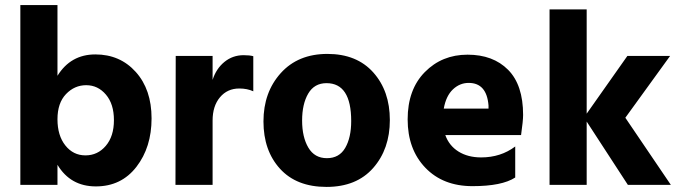

<svg xmlns="http://www.w3.org/2000/svg" viewBox="-20 -727 2669 755"><path d="M319 -392Q273 -392 239.5 -357Q206 -322 206 -258Q206 -194 237 -155Q268 -116 316 -116Q364 -116 396 -153.5Q428 -191 428 -254.5Q428 -318 396.5 -355Q365 -392 319 -392ZM206 0H60V-707H206V-429Q258 -513 355 -513Q452 -513 514 -444Q576 -375 576 -261.5Q576 -148 516.5 -71Q457 6 357 6Q257 6 206 -79Z M816 0H670L671 -507H816V-413Q830 -457 862.5 -483.5Q895 -510 938 -510Q962 -510 976 -506V-368Q952 -379 921 -379Q874 -379 845 -344.5Q816 -310 816 -253Z M1361 -251Q1361 -400 1264 -400Q1216 -400 1192 -359Q1168 -318 1168 -253Q1168 -188 1192.5 -146.5Q1217 -105 1265.5 -105Q1314 -105 1337.5 -145.5Q1361 -186 1361 -251ZM1267.5 -515Q1383 -515 1448 -442Q1513 -369 1513 -255Q1513 -141 1447.5 -66.5Q1382 8 1264 8Q1146 8 1081 -63.5Q1016 -135 1016 -249.5Q1016 -364 1084 -439.5Q1152 -515 1267.5 -515Z M1823 -401Q1788 -401 1761 -375.5Q1734 -350 1725 -300H1901V-312Q1894 -401 1823 -401ZM2006 -29Q1954 5 1838 5Q1722 5 1652.5 -67.5Q1583 -140 1583 -257.5Q1583 -375 1650.5 -443.5Q1718 -512 1818.5 -512Q1919 -512 1978 -452.5Q2037 -393 2037 -275Q2037 -252 2029 -196H1731Q1746 -154 1783 -131Q1820 -108 1872 -108Q1949 -108 2006 -151Z M2287 0H2141V-690H2287V-280L2447 -507H2615L2439 -264L2618 0H2449L2287 -249Z"/></svg>

Font: Hind Colombo
Style: Bold
Weight: 700
Designer: Jyotish Sonowal, Aditi Pimprikar
Foundry: Indian Type Foundry
Version: Version 1.000;PS 1.0;hotconv 1.0.86;makeotf.lib2.5.63406; tt